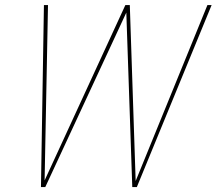

<svg xmlns="http://www.w3.org/2000/svg" viewBox="-20 -758 878 778"><path d="M146 0 158 -737.5H174.5L160.5 -15.5H155.5L488 -737.5H506L530 -15.5H526L820.5 -737.5H837.5L534.5 0H516L491.5 -717H496.5L163.5 0Z"/></svg>

Font: Epilogue Thin
Style: Italic
Weight: 250
Italic angle: -12°
Designer: Tyler Finck
Foundry: Etcetera Type Co
Version: Version 2.112